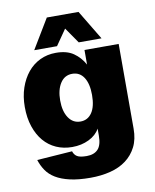

<svg xmlns="http://www.w3.org/2000/svg" viewBox="-98 -827 856 1062"><g transform="rotate(-10 330.5 -295.5)"><path d="M324 162Q257 162 209 151Q161 140 129 120.5Q97 101 78.5 73.5Q60 46 50 14L248 0Q254 20 270 30Q286 40 324 40Q365 40 387 17Q409 -6 409 -60V-99Q390 -64 348 -43.5Q306 -23 254 -23Q205 -23 164.5 -41Q124 -59 95 -93Q66 -127 49.5 -176Q33 -225 33 -286Q33 -345 49.5 -393.5Q66 -442 95 -477.5Q124 -513 164.5 -532.5Q205 -552 254 -552Q315 -552 352.5 -526Q390 -500 413 -458V-540H605V-64Q605 -5 583.5 37.5Q562 80 524.5 108Q487 136 435.5 149Q384 162 324 162ZM323 -154Q364 -154 387.5 -188.5Q411 -223 411 -288Q411 -351 388 -386.5Q365 -422 323 -422Q280 -422 256 -385Q232 -348 232 -288Q232 -227 256.5 -190.5Q281 -154 323 -154ZM139 -587 239 -753H417L517 -587H389L328 -675L267 -587Z"/></g></svg>

Font: Geist Black
Style: Regular
Weight: 400
Designer: Basement.studio, Andrés Briganti, Mateo Zaragoza
Foundry: Basement.studio, Vercel, Andrés Briganti, Guido Ferreyra, Mateo Zaragoza
Version: Version 1.401